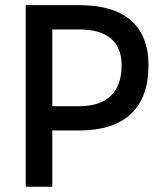

<svg xmlns="http://www.w3.org/2000/svg" viewBox="-20 -713 626 733"><path d="M168 -214.8V-307.6H282.2Q362.3 -307.6 403.3 -347.4Q444.3 -387.2 444.3 -463.9Q444.3 -531.2 403.3 -565.9Q362.3 -600.6 282.2 -600.6H169.9V-693.4H282.2Q412.6 -693.4 479.7 -635.3Q546.9 -577.1 546.9 -463.9Q546.9 -341.3 479.7 -278.1Q412.6 -214.8 282.2 -214.8ZM78.1 0V-693.4H179.7V0Z"/></svg>

Font: Cascadia Mono
Style: Regular
Weight: 400
Monospace: yes
Designer: Aaron Bell
Foundry: Saja Typeworks
Version: Version 2404.023